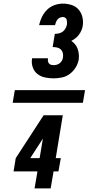

<svg xmlns="http://www.w3.org/2000/svg" viewBox="-20 -873 540 1061"><path d="M277 -440Q252 -440 228.5 -445Q205 -450 187 -464Q169 -478 161 -501Q153 -524 157 -548Q157 -549 157 -549.5Q157 -550 157 -551H245Q245 -551 245 -550.5Q245 -550 245 -550Q244 -542 245 -535Q246 -528 250.5 -522.5Q255 -517 262 -515Q269 -513 277 -513Q285 -513 294 -515.5Q303 -518 310.5 -524Q318 -530 322.5 -538.5Q327 -547 328 -556Q330 -568 327 -580Q324 -592 315.5 -600Q307 -608 295 -610.5Q283 -613 271 -613L283 -686Q294 -686 305.5 -688.5Q317 -691 326.5 -698Q336 -705 342 -716Q348 -727 350 -738Q351 -745 350.5 -752Q350 -759 348 -765.5Q346 -772 340 -775.5Q334 -779 327 -779Q319 -779 311 -775.5Q303 -772 297.5 -765Q292 -758 289 -750Q286 -742 284 -734H196Q201 -757 211.5 -779Q222 -801 239.5 -818.5Q257 -836 280.5 -844.5Q304 -853 327 -853Q352 -853 375.5 -845.5Q399 -838 414.5 -820Q430 -802 435.5 -778Q441 -754 437 -729Q435 -716 429.5 -704Q424 -692 416 -681Q408 -670 397 -661.5Q386 -653 374 -647Q386 -639 395 -628Q404 -617 409 -603Q414 -589 415.5 -574Q417 -559 415 -544Q411 -521 398 -500Q385 -479 365.5 -464.5Q346 -450 322.5 -445Q299 -440 277 -440ZM50 -305 62 -375H450L438 -305ZM171 168 187 74H55L67 1L221 -236H327L288 1H316L303 74H276L260 168ZM199 1 217 -107 147 1Z"/></svg>

Font: Iosevka SS04 Heavy Oblique
Style: Regular
Weight: 900
Italic angle: -9°
Monospace: yes
Designer: Belleve Invis
Foundry: Belleve Invis
Version: Version 19.0.0; ttfautohint (v1.8.4)